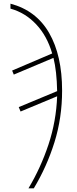

<svg xmlns="http://www.w3.org/2000/svg" viewBox="-20 -785 418 1045"><path d="M164 240Q235 122 276.5 -11Q318 -144 318 -292Q318 -483 247.5 -605.5Q177 -728 37 -765V-738Q117 -716 176.5 -653Q236 -590 264 -494L46 -401L55 -379L271 -470Q289 -398 291 -289L82 -202L92 -178L291 -261Q286 -125 244 1.5Q202 128 135 240Z"/></svg>

Font: Noto Sans Display SemiCondensed Thin
Style: Italic
Weight: 250
Width: 4
Designer: Monotype Design team
Foundry: Monotype Imaging Inc.
Version: 1.000